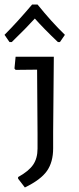

<svg xmlns="http://www.w3.org/2000/svg" viewBox="-41 -749 350 849"><path d="M194 -165 197 -498H28L23 -446L28 -440L123 -441L125 -156V-92C125 -63.3 118.5 -39.5 105.5 -20.5C92.5 -1.5 70.3 16.7 39 34V41L69 80C115.7 57.3 148.2 33 166.5 7C184.8 -19 194 -52.3 194 -93ZM101 -729C57.7 -677.7 17 -633 -21 -595L1 -563H11C53.7 -604.3 87.7 -639 113 -667C139.7 -637 173.7 -602.3 215 -563H224L246 -595C206.7 -633 166.3 -677.7 125 -729Z"/></svg>

Font: Alegreya Sans SC
Style: Regular
Weight: 400
Designer: Juan Pablo del Peral
Foundry: Huerta Tipografica
Version: Version 1.000;PS 001.000;hotconv 1.0.70;makeotf.lib2.5.58329